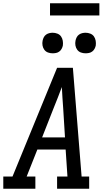

<svg xmlns="http://www.w3.org/2000/svg" viewBox="-30 -1147 650 1167"><path d="M-10 0V-74H46L317 -735H413L466 -74H512V0H317V-74H380L369 -238H197L132 -74H185V0ZM226 -312H365L354 -490Q351 -522 349.5 -554Q348 -586 346 -618Q334 -586 321.5 -554Q309 -522 296 -490ZM490 -823Q475 -823 461.5 -828Q448 -833 439.5 -844.5Q431 -856 428.5 -870.5Q426 -885 429 -900Q431 -910 436 -920Q441 -930 450 -936.5Q459 -943 469.5 -945.5Q480 -948 490 -948Q505 -948 519 -942.5Q533 -937 541 -925.5Q549 -914 551.5 -899.5Q554 -885 552 -870Q550 -860 544.5 -850Q539 -840 530 -833.5Q521 -827 510.5 -825Q500 -823 490 -823ZM290 -823Q275 -823 261.5 -828Q248 -833 239.5 -844.5Q231 -856 228.5 -870.5Q226 -885 229 -900Q231 -910 236 -920Q241 -930 250 -936.5Q259 -943 269.5 -945.5Q280 -948 290 -948Q305 -948 319 -942.5Q333 -937 341 -925.5Q349 -914 351.5 -899.5Q354 -885 352 -870Q350 -860 344.5 -850Q339 -840 330 -833.5Q321 -827 310.5 -825Q300 -823 290 -823ZM274 -1053V-1127H574V-1053Z"/></svg>

Font: Iosevka Slab Extended Oblique
Style: Regular
Weight: 400
Width: 7
Italic angle: -9°
Monospace: yes
Designer: Belleve Invis
Foundry: Belleve Invis
Version: Version 11.1.0; ttfautohint (v1.8.3)